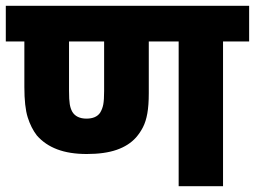

<svg xmlns="http://www.w3.org/2000/svg" viewBox="-20 -642 879 662"><path d="M749 -499V0H596V-499H493V-321Q493 -279 488 -251Q483 -223 473 -203.5Q463 -184 449 -168Q424 -140 382.5 -125.5Q341 -111 279 -111Q220 -111 177.5 -127Q135 -143 107 -175Q87 -201 75.5 -237.5Q64 -274 64 -342V-499H0V-622H839V-499ZM278 -233Q311 -233 325 -253Q333 -266 336 -281.5Q339 -297 339 -328V-499H218V-329Q218 -298 220.5 -283Q223 -268 229 -257Q236 -245 248.5 -239Q261 -233 278 -233Z"/></svg>

Font: Noto Sans Devanagari ExtraBold
Style: Regular
Weight: 800
Version: Version 2.003